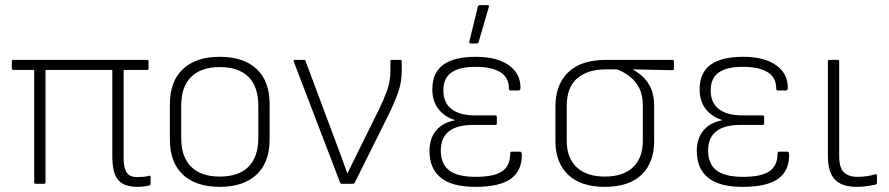

<svg xmlns="http://www.w3.org/2000/svg" viewBox="-20 -715 3458 747"><path d="M514 12Q480 12 458.5 0.5Q437 -11 427 -37Q417 -63 417 -105V-443H157V-6Q157 0 151 0H119Q113 0 113 -6V-443H32Q26 -443 26 -449V-476Q26 -482 32 -482H553Q558 -482 558 -476V-449Q558 -443 553 -443H461V-100Q461 -60 473.5 -43Q486 -26 513 -26Q525 -26 537 -27Q549 -28 560 -31Q566 -33 566 -26V1Q566 5 560 7Q552 9 539 10.5Q526 12 514 12Z M835 12Q742 12 691.5 -35.5Q641 -83 641 -172V-310Q641 -399 692 -446.5Q743 -494 835 -494Q928 -494 978.5 -446.5Q1029 -399 1029 -310V-172Q1029 -83 978 -35.5Q927 12 835 12ZM835 -28Q909 -28 947 -66.5Q985 -105 985 -178V-304Q985 -377 947 -415.5Q909 -454 835 -454Q762 -454 723.5 -415.5Q685 -377 685 -304V-178Q685 -105 723.5 -66.5Q762 -28 835 -28Z M1309 0Q1305 0 1303 -5L1123 -475Q1121 -482 1128 -482H1163Q1168 -482 1169 -477L1289 -156Q1300 -127 1310.5 -98.5Q1321 -70 1331 -41H1332Q1347 -71 1361 -100Q1375 -129 1390 -159L1455 -290Q1472 -325 1485.5 -361.5Q1499 -398 1499 -440V-477Q1499 -482 1505 -482H1537Q1543 -482 1543 -476V-441Q1543 -394 1528.5 -354Q1514 -314 1493 -271L1360 -4Q1358 0 1352 0Z M1829 12Q1739 12 1695 -23.5Q1651 -59 1651 -128Q1651 -176 1676.5 -207Q1702 -238 1750 -247V-248Q1710 -260 1686 -290.5Q1662 -321 1662 -368Q1662 -432 1704.5 -463Q1747 -494 1831 -494Q1914 -494 1960 -461Q2006 -428 2005 -372Q2004 -363 1998 -363H1965Q1960 -363 1960 -371Q1960 -414 1926 -434.5Q1892 -455 1830 -455Q1768 -455 1736.5 -433Q1705 -411 1705 -363Q1705 -315 1737 -290.5Q1769 -266 1829 -266H1907Q1913 -266 1913 -260V-235Q1913 -229 1907 -229H1821Q1758 -229 1726.5 -204Q1695 -179 1695 -129Q1695 -78 1727 -52.5Q1759 -27 1831 -27Q1902 -27 1933.5 -48.5Q1965 -70 1965 -117Q1965 -125 1971 -125H2003Q2009 -125 2010 -116Q2012 -53 1969 -20.5Q1926 12 1829 12ZM1810 -546Q1805 -546 1806 -553L1839 -689Q1841 -695 1846 -695H1878Q1884 -695 1882 -688L1842 -551Q1840 -546 1835 -546Z M2333 12Q2240 12 2190.5 -35Q2141 -82 2141 -166V-300Q2141 -386 2191 -434Q2241 -482 2337 -482H2596Q2602 -482 2602 -476V-448Q2602 -442 2596 -442L2443 -445V-444Q2465 -432 2483.5 -414Q2502 -396 2513.5 -369Q2525 -342 2525 -305V-166Q2525 -82 2476 -35Q2427 12 2333 12ZM2333 -28Q2404 -28 2442.5 -64Q2481 -100 2481 -167V-305Q2481 -346 2466 -374Q2451 -402 2428 -419Q2405 -436 2381 -445H2336Q2267 -445 2226 -410.5Q2185 -376 2185 -302V-167Q2185 -100 2224 -64Q2263 -28 2333 -28Z M2869 12Q2779 12 2735 -23.5Q2691 -59 2691 -128Q2691 -176 2716.5 -207Q2742 -238 2790 -247V-248Q2750 -260 2726 -290.5Q2702 -321 2702 -368Q2702 -432 2744.5 -463Q2787 -494 2871 -494Q2954 -494 3000 -461Q3046 -428 3045 -372Q3044 -363 3038 -363H3005Q3000 -363 3000 -371Q3000 -414 2966 -434.5Q2932 -455 2870 -455Q2808 -455 2776.5 -433Q2745 -411 2745 -363Q2745 -315 2777 -290.5Q2809 -266 2869 -266H2947Q2953 -266 2953 -260V-235Q2953 -229 2947 -229H2861Q2798 -229 2766.5 -204Q2735 -179 2735 -129Q2735 -78 2767 -52.5Q2799 -27 2871 -27Q2942 -27 2973.5 -48.5Q3005 -70 3005 -117Q3005 -125 3011 -125H3043Q3049 -125 3050 -116Q3052 -53 3009 -20.5Q2966 12 2869 12Z M3314 12Q3275 12 3250 -0.5Q3225 -13 3213 -39.5Q3201 -66 3201 -108V-476Q3201 -482 3207 -482H3239Q3245 -482 3245 -476V-107Q3245 -63 3263 -45Q3281 -27 3315 -27Q3335 -27 3352.5 -29.5Q3370 -32 3385 -37Q3392 -38 3392 -31V-4Q3392 1 3387 3Q3374 6 3354 9Q3334 12 3314 12Z"/></svg>

Font: Sofia Sans ExtraLight
Style: Regular
Weight: 250
Version: Version 4.100-B